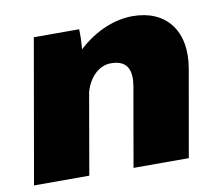

<svg xmlns="http://www.w3.org/2000/svg" viewBox="-65 -609 780 684"><g transform="rotate(-10 325.5 -266.5)"><path d="M5 0H205L256 -293C270 -344 306 -381 350 -381C417 -381 423 -334 415 -286L365 0H565L620 -313C644 -448 576 -533 455 -533C395 -533 323 -508 258 -448C260 -473 261 -498 260 -520H96Z"/></g></svg>

Font: Fixel Display Black
Style: Italic
Weight: 900
Italic angle: -10°
Designer: AlfaBravo + MacPaw
Foundry: Kyrylo Tkachov, Marchela Mozhyna, Serhii Makarenko, Maria Weinstein, Zakhar Kryvoshyya
Version: Version 1.210;Glyphs 3.2 (3217)